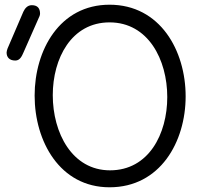

<svg xmlns="http://www.w3.org/2000/svg" viewBox="-20 -785 853 815"><path d="M445 -690C609 -690 690 -532 690 -373C690 -216 611 -62 447 -62C286 -62 204 -221 204 -381C204 -537 283 -690 445 -690ZM445 -765C233 -765 127 -572 127 -379C127 -185 234 10 445 10C660 10 768 -183 768 -376C768 -570 660 -765 445 -765ZM148 -717C149 -720 150 -724 150 -727C150 -750 139 -763 115 -763C97 -763 86 -750 79 -735L12 -579C10 -575 8 -565 8 -562C8 -543 19 -528 45 -528C65 -528 73 -547 80 -563Z"/></svg>

Font: Numismatica Pro
Style: Regular
Weight: 400
Designer: Chris Hopkins
Foundry: Edward C. D. Hopkins
Version: Version 2.19D